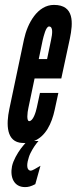

<svg xmlns="http://www.w3.org/2000/svg" viewBox="-20 -575 313 783"><path d="M143 -196 130 -136C126 -117 115 -81 99 -81C88 -81 91 -114 96 -136L121 -255H230L265 -418C278 -481 284 -555 200 -555C133 -555 92 -480 78 -415L18 -130C5 -68 5 5 71 8H75C80 8 81 9 84 8C79 14 70 24 65 31C51 50 34 79 29 103C20 148 37 188 82 188C94 188 105 186 124 176L145 101C127 112 111 121 106 121C96 121 87 112 93 83C96 71 99 60 104 50C115 28 125 14 137 0H119C166 -19 191 -71 203 -127L218 -196ZM154 -411C158 -427 167 -467 180 -467C197 -467 194 -438 188 -411L172 -334H138Z"/></svg>

Font: League Gothic Condensed Italic
Style: Regular
Weight: 400
Width: 3
Designer: Tyler Finck
Foundry: The League of Moveable Type
Version: Version 1.001;PS 001.001;hotconv 1.0.56;makeotf.lib2.0.21325